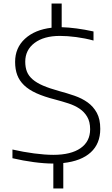

<svg xmlns="http://www.w3.org/2000/svg" viewBox="-20 -910 628 1080"><path d="M279 10Q231 10 170.5 2Q110 -6 50 -20V-69Q111 -55 172 -47Q233 -39 280 -39Q379 -39 433 -76.5Q487 -114 487 -183Q487 -225 470.5 -253Q454 -281 427 -299Q400 -317 364.5 -328.5Q329 -340 291 -350Q228 -366 185 -385.5Q142 -405 115.5 -430.5Q89 -456 77 -488Q65 -520 65 -562Q65 -641 120.5 -692Q176 -743 270 -754V-890H327V-757Q365 -756 410.5 -750Q456 -744 506 -733V-682Q458 -695 408.5 -701.5Q359 -708 317 -708Q227 -708 174.5 -668.5Q122 -629 122 -563Q122 -531 131.5 -507Q141 -483 163.5 -463.5Q186 -444 222 -428.5Q258 -413 312 -398Q357 -386 399 -371.5Q441 -357 473 -334Q505 -311 524.5 -275.5Q544 -240 544 -185Q544 -102 490.5 -53Q437 -4 336 7V150H280V10H279Z"/></svg>

Font: Encode Sans Wide
Style: ExtraLight
Weight: 200
Designer: Pablo Impallari, Andres Torresi
Foundry: Pablo Impallari, Andres Torresi
Version: Version 1.000; ttfautohint (v1.00) -l 8 -r 50 -G 200 -x 14 -